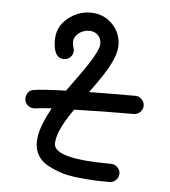

<svg xmlns="http://www.w3.org/2000/svg" viewBox="-45 -591 559 632"><g transform="rotate(5 235.0 -275.0)"><path d="M400 -230Q297 -230 203 -227Q185 -201 176 -185Q150 -140 150 -110Q150 -60 340 -60Q352 -60 361 -51Q370 -42 370 -30Q370 -18 361 -9Q352 0 340 0Q311 0 288.5 -1Q266 -2 234 -5.5Q202 -9 179 -16.5Q156 -24 134.5 -35.5Q113 -47 101.5 -66Q90 -85 90 -110Q90 -152 124 -215Q127 -220 129 -225Q91 -223 75 -220H70Q58 -220 49 -228.5Q40 -237 40 -250Q40 -261 47 -270Q54 -279 65 -280Q95 -285 171 -287Q179 -298 193 -317.5Q207 -337 217.5 -351.5Q228 -366 235 -377Q270 -430 270 -450Q270 -468 259 -479Q248 -490 230 -490Q210 -490 195 -477.5Q180 -465 180 -450Q180 -439 182.5 -432.5Q185 -426 185 -420Q185 -408 176.5 -399Q168 -390 155 -390Q120 -390 120 -450Q120 -494 154 -522Q188 -550 230 -550Q272 -550 301 -521Q330 -492 330 -450Q330 -410 285 -343Q274 -326 247 -289Q311 -290 400 -290Q412 -290 421 -281Q430 -272 430 -260Q430 -248 421 -239Q412 -230 400 -230Z"/></g></svg>

Font: Pecita
Style: Book
Weight: 400
Width: 7
Version: Version 4.3